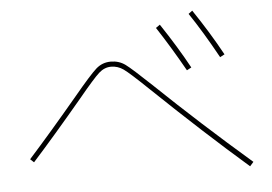

<svg xmlns="http://www.w3.org/2000/svg" viewBox="-48 -810 1096 773"><g transform="rotate(-5 500.0 -423.5)"><path d="M603.5 -689.5 620.1 -701.2Q684.6 -604.5 731.4 -518.6L712.9 -508.8Q656.2 -609.4 603.5 -689.5ZM739.3 -734.4 754.9 -746.1Q818.4 -652.3 869.1 -559.6L850.6 -549.8Q792 -656.2 739.3 -734.4ZM257.8 -444.3Q325.2 -525.4 350.6 -547.9Q376 -570.3 410.2 -570.3Q443.4 -570.3 468.8 -551.8Q494.1 -533.2 569.3 -461.9Q750 -289.1 947.3 -118.2L932.6 -101.6Q758.8 -252.9 554.7 -448.2Q482.4 -517.6 459.5 -533.7Q436.5 -549.8 409.7 -549.8Q382.8 -549.8 360.4 -529.8Q337.9 -509.8 273.4 -431.6Q156.2 -292 67.4 -193.4L52.7 -207Q140.6 -304.7 257.8 -444.3Z"/></g></svg>

Font: Mgen+ 1mn thin
Style: Regular
Weight: 100
Designer: [Source Han Sans]
Ryoko NISHIZUKA  (kana & ideographs); Paul D. Hunt (Latin, Greek & Cyrillic); Wenlong ZHANG  (bopomofo
Version: Version 1.059.20150602